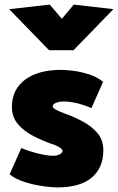

<svg xmlns="http://www.w3.org/2000/svg" viewBox="-20 -807 515 838"><path d="M22 -46Q50 -24 91 -11.5Q132 1 170.5 6Q209 11 229 11Q330 11 380.5 -32Q431 -75 431 -151Q431 -196 405 -226.5Q379 -257 340 -277.5Q301 -298 261 -312Q239 -320 224.5 -328Q210 -336 210 -342Q210 -352 224 -358Q238 -364 260 -364Q286 -364 318 -356Q350 -348 379 -335L430 -450Q402 -472 367 -483Q332 -494 299.5 -498Q267 -502 247 -502Q146 -502 89 -459Q32 -416 32 -340Q32 -296 58.5 -265Q85 -234 125 -213.5Q165 -193 205 -179Q219 -175 230 -169.5Q241 -164 247 -158.5Q253 -153 253 -149Q253 -143 247.5 -138Q242 -133 232.5 -130Q223 -127 211 -127Q194 -127 169 -132Q144 -137 118.5 -144.5Q93 -152 73 -161ZM250 -725 197 -787 20 -767 194 -588H301L475 -767L302 -787Z"/></svg>

Font: Catamaran Black
Style: Regular
Weight: 900
Designer: Pria Ravichandran
Version: Version 2.000